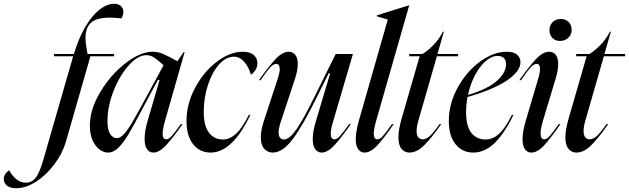

<svg xmlns="http://www.w3.org/2000/svg" viewBox="-243 -793 3318 1013"><path d="M-195 105Q-180 133 -157.5 152Q-135 171 -105 171Q-76 171 -55 145Q-34 119 -13 45L143 -496H42V-508H147Q172 -592 207.5 -652Q243 -712 282.5 -742.5Q322 -773 359 -773Q382 -773 395 -761Q408 -749 408 -730Q408 -714 398 -696Q360 -700 337 -700Q267 -700 237.5 -673.5Q208 -647 208 -592Q208 -565 219 -508H359V-496H234L105 -46Q87 16 44.5 73Q2 130 -52 165Q-106 200 -157 200Q-189 200 -206 186.5Q-223 173 -223 152Q-223 125 -195 105Z M530 -283 620 -449Q589 -477 570 -489.5Q551 -502 529 -502Q485 -502 437 -449Q389 -396 356.5 -314Q324 -232 324 -153Q324 -107 338.5 -85.5Q353 -64 373 -64Q391 -64 411 -85.5Q431 -107 456.5 -150.5Q482 -194 530 -283ZM562 -520Q591 -520 616.5 -509Q642 -498 693 -470L726 -518H731L628 -157Q615 -111 615 -88Q615 -58 634 -58Q647 -58 662.5 -75Q678 -92 711 -138H720Q671 -68 634.5 -28Q598 12 566 12Q546 12 533 -5.5Q520 -23 520 -60Q520 -103 536 -156L599 -371H590L540 -278L508 -218Q462 -130 435.5 -85.5Q409 -41 382.5 -14.5Q356 12 327 12Q303 12 281 -5Q259 -22 245 -54Q231 -86 231 -129Q231 -215 285.5 -306.5Q340 -398 418.5 -459Q497 -520 562 -520Z M1038 -520Q1076 -520 1095.5 -503Q1115 -486 1115 -459Q1115 -439 1104.5 -423Q1094 -407 1081 -399Q1068 -442 1044.5 -468Q1021 -494 991 -494Q950 -494 913 -453Q876 -412 854 -344.5Q832 -277 832 -203Q832 -129 859.5 -93Q887 -57 933 -57Q969 -57 1002 -87Q1035 -117 1070 -187H1078Q983 12 868 12Q811 12 776 -32Q741 -76 741 -155Q741 -244 786 -329Q831 -414 900.5 -467Q970 -520 1038 -520Z M1281 -520Q1301 -520 1314.5 -504Q1328 -488 1328 -456Q1328 -421 1313 -376L1237 -146Q1227 -115 1227 -94Q1227 -75 1235 -66Q1243 -57 1255 -57Q1283 -57 1320 -109Q1357 -161 1421 -292L1528 -508H1619L1516 -157Q1502 -112 1502 -88Q1502 -58 1522 -58Q1535 -58 1550.5 -75Q1566 -92 1599 -138H1608Q1559 -68 1522.5 -28Q1486 12 1454 12Q1434 12 1420.5 -5.5Q1407 -23 1407 -59Q1407 -98 1424 -155L1499 -406H1491L1431 -285Q1357 -134 1303 -61Q1249 12 1196 12Q1169 12 1151 -8Q1133 -28 1133 -68Q1133 -106 1150 -157L1224 -383Q1233 -412 1233 -428Q1233 -442 1228 -449Q1223 -456 1215 -456Q1199 -456 1181.5 -436.5Q1164 -417 1132 -370H1123Q1175 -443 1211 -481.5Q1247 -520 1281 -520Z M1803 -690 1745 -707V-712L1915 -765H1916L1742 -157Q1729 -111 1729 -88Q1729 -58 1748 -58Q1762 -58 1776.5 -74.5Q1791 -91 1825 -138H1834Q1785 -67 1749 -27.5Q1713 12 1680 12Q1660 12 1647 -5.5Q1634 -23 1634 -59Q1634 -97 1650 -155Z M1971 -496H1916V-508H1986Q2018 -528 2047 -559Q2076 -590 2094 -626H2099L2065 -508H2174V-496H2062L1965 -159Q1955 -125 1955 -102Q1955 -79 1964 -68.5Q1973 -58 1988 -58Q2006 -58 2025.5 -76Q2045 -94 2076 -138H2085Q2036 -68 1996.5 -28Q1957 12 1917 12Q1892 12 1875.5 -7.5Q1859 -27 1859 -69Q1859 -107 1875 -164Z M2431 -520Q2467 -520 2485 -504.5Q2503 -489 2503 -465Q2503 -417 2431.5 -368.5Q2360 -320 2223 -281Q2216 -237 2216 -203Q2216 -128 2243.5 -92.5Q2271 -57 2319 -57Q2357 -57 2390 -87Q2423 -117 2458 -187H2466Q2419 -90 2367 -39Q2315 12 2254 12Q2196 12 2160.5 -32Q2125 -76 2125 -155Q2125 -245 2171 -329.5Q2217 -414 2288.5 -467Q2360 -520 2431 -520ZM2427 -454Q2427 -476 2415 -487Q2403 -498 2382 -498Q2351 -498 2319 -470Q2287 -442 2262.5 -395Q2238 -348 2226 -292Q2328 -322 2377.5 -365.5Q2427 -409 2427 -454Z M2655 -520Q2676 -520 2689 -504Q2702 -488 2702 -455Q2702 -421 2688 -376L2622 -157Q2609 -112 2609 -89Q2609 -58 2629 -58Q2642 -58 2657.5 -75.5Q2673 -93 2705 -138H2714Q2665 -67 2629 -27.5Q2593 12 2560 12Q2540 12 2527 -5Q2514 -22 2514 -58Q2514 -98 2531 -156L2598 -383Q2606 -410 2606 -429Q2606 -456 2589 -456Q2573 -456 2555.5 -436.5Q2538 -417 2506 -370H2497Q2549 -443 2585 -481.5Q2621 -520 2655 -520ZM2656 -634Q2656 -660 2673 -676.5Q2690 -693 2716 -693Q2741 -693 2757 -677Q2773 -661 2773 -636Q2773 -610 2755.5 -593.5Q2738 -577 2711 -577Q2687 -577 2671.5 -593Q2656 -609 2656 -634Z M2852 -496H2797V-508H2867Q2899 -528 2928 -559Q2957 -590 2975 -626H2980L2946 -508H3055V-496H2943L2846 -159Q2836 -125 2836 -102Q2836 -79 2845 -68.5Q2854 -58 2869 -58Q2887 -58 2906.5 -76Q2926 -94 2957 -138H2966Q2917 -68 2877.5 -28Q2838 12 2798 12Q2773 12 2756.5 -7.5Q2740 -27 2740 -69Q2740 -107 2756 -164Z"/></svg>

Font: Nyght Serif Italic
Style: Regular
Weight: 400
Italic angle: -16°
Designer: Maksym Kobuzan
Version: Version 0.410